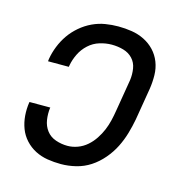

<svg xmlns="http://www.w3.org/2000/svg" viewBox="-85 -608 671 696"><g transform="rotate(15 250.0 -260.0)"><path d="M203 8Q177 8 152.5 4Q128 0 106.5 -11Q85 -22 68.5 -40Q52 -58 43.5 -80.5Q35 -103 33 -128Q31 -153 35 -179L36 -180H114L113 -179Q110 -156 113.5 -133.5Q117 -111 130 -94Q143 -77 164.5 -69.5Q186 -62 209 -62Q228 -62 247 -69Q266 -76 281.5 -89.5Q297 -103 308.5 -120.5Q320 -138 327.5 -156Q335 -174 339.5 -193Q344 -212 347 -231L367 -351Q370 -373 366.5 -394.5Q363 -416 349 -431Q335 -446 314 -452Q293 -458 270 -458Q248 -458 225 -451Q202 -444 184 -427.5Q166 -411 155.5 -389.5Q145 -368 141 -346L140 -340H62L63 -349Q67 -373 76.5 -397Q86 -421 100.5 -442Q115 -463 135.5 -480.5Q156 -498 179.5 -509Q203 -520 227.5 -524Q252 -528 276 -528Q302 -528 327 -524Q352 -520 374 -509Q396 -498 412.5 -480.5Q429 -463 438 -440Q447 -417 447.5 -391Q448 -365 444 -339L424 -219Q419 -192 411 -164.5Q403 -137 390 -111Q377 -85 357 -61.5Q337 -38 312.5 -22Q288 -6 259.5 1Q231 8 203 8Z"/></g></svg>

Font: Iosevka Term Oblique
Style: Regular
Weight: 400
Italic angle: -9°
Monospace: yes
Designer: Belleve Invis
Foundry: Belleve Invis
Version: Version 31.4.0